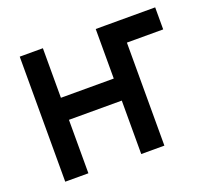

<svg xmlns="http://www.w3.org/2000/svg" viewBox="-119 -855 1117 1010"><g transform="rotate(-20 439.5 -350.0)"><path d="M568.8 -576.6V-700H841.2V-576.6ZM83 0V-700H212.6V-422.6H508.4V-700H638V0H508.4V-299.2H212.6V0Z"/></g></svg>

Font: Overpass
Style: Regular
Weight: 400
Designer: Delve Withrington, Dave Bailey, Thomas Jockin
Foundry: Delve Fonts LLC
Version: Version 4.000